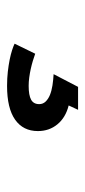

<svg xmlns="http://www.w3.org/2000/svg" viewBox="136 -190 247 560"><g transform="rotate(90 260.0 89.5)"><path d="M362.8 103Q362.8 146 329.6 169.4Q296.4 192.9 231 192.9Q209 192.9 189.7 190.7Q170.4 188.5 154.5 185.3Q138.7 182.1 126.7 178.2Q114.7 174.3 107.9 170.9L137.2 110.8Q146.5 114.3 158 117.7Q169.4 121.1 181.6 123.8Q193.8 126.5 206.5 128.2Q219.2 129.9 231 129.9Q258.3 129.9 271.2 122.8Q284.2 115.7 284.2 99.1Q284.2 88.4 276.9 80.6Q269.5 72.8 257.6 67.9Q245.6 63 229.7 60.5Q213.9 58.1 196.8 57.1L233.9 -14.2H300.8L288.1 13.2Q323.2 22 343 45.9Q362.8 69.8 362.8 103Z"/></g></svg>

Font: Lorenzo Sans Medium
Style: Regular
Weight: 500
Foundry: Intel Corporation
Version: Version 1.00; ttfautohint (v1.5)